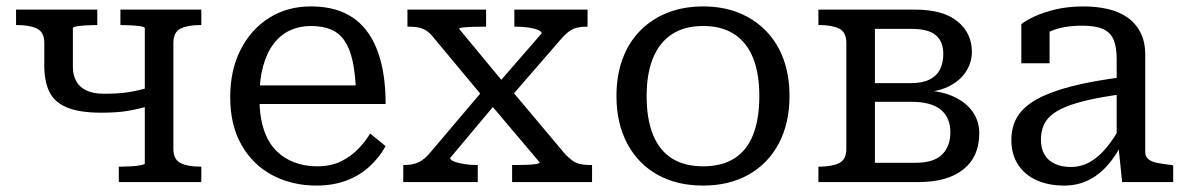

<svg xmlns="http://www.w3.org/2000/svg" viewBox="-20 -567 3693 598"><path d="M431 -58V-479Q431 -483 418.5 -485Q406 -487 389 -488Q372 -489 358 -489H355V-537H607V-489H604Q565 -489 542.5 -478Q520 -467 520 -433V-104Q520 -70 542.5 -59Q565 -48 604 -48H607V0H350V-48H358Q372 -48 389 -49Q406 -50 418.5 -52.5Q431 -55 431 -58ZM118 -362V-433Q118 -467 95 -478Q72 -489 33 -489H30V-537H283V-489H279Q265 -489 248 -488Q231 -487 219 -485Q207 -483 207 -479V-359Q207 -333 217.5 -314Q228 -295 249.5 -285Q271 -275 304 -275Q346 -275 377.5 -279.5Q409 -284 449 -296V-238Q410 -227 377 -221.5Q344 -216 296 -216Q227 -216 188 -232.5Q149 -249 133.5 -281.5Q118 -314 118 -362Z M788 -263Q788 -205 801.5 -164Q815 -123 840 -98Q865 -73 897.5 -61Q930 -49 968 -49Q1010 -49 1041 -64Q1072 -79 1094.5 -102Q1117 -125 1133 -151L1181 -112Q1162 -77 1131 -48.5Q1100 -20 1058.5 -4.5Q1017 11 966 11Q890 11 829 -21Q768 -53 732.5 -115Q697 -177 697 -264Q697 -349 729.5 -412.5Q762 -476 818.5 -511.5Q875 -547 948 -547Q1007 -547 1050 -528Q1093 -509 1122 -471Q1151 -433 1166 -376Q1181 -319 1181 -243H767V-301H1115L1089 -279Q1087 -336 1078.5 -375.5Q1070 -415 1053.5 -439.5Q1037 -464 1011 -475Q985 -486 948 -486Q913 -486 883.5 -472.5Q854 -459 832.5 -431Q811 -403 799.5 -361Q788 -319 788 -263Z M1824 0H1575V-53H1577Q1597 -53 1616.5 -53.5Q1636 -54 1648.5 -56Q1661 -58 1661 -61L1502 -249L1496 -251L1327 -454Q1318 -465 1308 -471.5Q1298 -478 1285 -481Q1272 -484 1252 -484H1249V-537H1494V-484H1492Q1473 -484 1454 -483.5Q1435 -483 1422.5 -481.5Q1410 -480 1410 -477L1560 -296L1567 -293L1741 -86Q1752 -75 1762 -67.5Q1772 -60 1785.5 -56.5Q1799 -53 1821 -53H1824ZM1236 0V-53H1239Q1266 -53 1284.5 -62Q1303 -71 1321 -93L1482 -283L1528 -249L1382 -75Q1382 -69 1394.5 -64Q1407 -59 1426 -56Q1445 -53 1465 -53H1468V0ZM1571 -265 1527 -302 1667 -463Q1667 -469 1655 -474Q1643 -479 1624.5 -481.5Q1606 -484 1586 -484H1582V-537H1810V-484H1807Q1791 -484 1778 -481Q1765 -478 1753 -469.5Q1741 -461 1728 -446Z M2439 -268Q2439 -183 2405.5 -120Q2372 -57 2311.5 -23Q2251 11 2170 11Q2088 11 2027.5 -23Q1967 -57 1933.5 -120Q1900 -183 1900 -268Q1900 -332 1919 -383.5Q1938 -435 1974 -471.5Q2010 -508 2059.5 -527.5Q2109 -547 2170 -547Q2231 -547 2280 -527.5Q2329 -508 2365 -471.5Q2401 -435 2420 -383.5Q2439 -332 2439 -268ZM1994 -268Q1994 -196 2014 -147Q2034 -98 2073 -73.5Q2112 -49 2170 -49Q2228 -49 2267 -73.5Q2306 -98 2325.5 -147Q2345 -196 2345 -268Q2345 -338 2325.5 -386.5Q2306 -435 2267 -460.5Q2228 -486 2170 -486Q2112 -486 2073 -460.5Q2034 -435 2014 -386.5Q1994 -338 1994 -268Z M2529 -537H2831Q2917 -537 2962 -500.5Q3007 -464 3007 -405Q3007 -372 2988 -343Q2969 -314 2932 -296.5Q2895 -279 2840 -279L2863 -301V-264L2843 -286Q2903 -286 2944.5 -268.5Q2986 -251 3008 -221Q3030 -191 3030 -152Q3030 -79 2980.5 -39.5Q2931 0 2842 0H2529V-48H2532Q2571 -48 2593.5 -59Q2616 -70 2616 -104V-433Q2616 -467 2593.5 -478Q2571 -489 2532 -489H2529ZM2705 -60H2832Q2888 -60 2914 -85.5Q2940 -111 2940 -155Q2940 -201 2910 -225.5Q2880 -250 2817 -250H2676V-308H2816Q2853 -308 2875.5 -319.5Q2898 -331 2908 -351.5Q2918 -372 2918 -399Q2918 -437 2895 -457Q2872 -477 2820 -477H2705Z M3477 -327V-274Q3416 -266 3372 -256Q3328 -246 3299 -234Q3270 -222 3253 -207Q3236 -192 3229 -173Q3222 -154 3222 -132Q3222 -104 3233.5 -85Q3245 -66 3266 -56.5Q3287 -47 3315 -47Q3347 -47 3374 -62Q3401 -77 3426 -107Q3451 -137 3475 -182L3476 -123Q3456 -82 3429.5 -52Q3403 -22 3369.5 -5.5Q3336 11 3294 11Q3246 11 3209 -5.5Q3172 -22 3151 -54Q3130 -86 3130 -131Q3130 -173 3149 -204Q3168 -235 3209.5 -258Q3251 -281 3317 -298Q3383 -315 3477 -327ZM3475 0 3463 -116 3458 -122V-383Q3458 -421 3448 -444Q3438 -467 3414.5 -477Q3391 -487 3351 -487Q3291 -487 3253 -470Q3215 -453 3196 -434Q3196 -442 3200 -450.5Q3204 -459 3211 -466.5Q3218 -474 3227.5 -479Q3237 -484 3249 -486V-370H3161V-492Q3175 -503 3201.5 -515.5Q3228 -528 3267 -537.5Q3306 -547 3355 -547Q3395 -547 3430 -539Q3465 -531 3491 -513Q3517 -495 3532 -466Q3547 -437 3547 -395V-93Q3547 -79 3557 -71Q3567 -63 3585 -59.5Q3603 -56 3629 -53L3634 -52V0Z"/></svg>

Font: Roboto Serif
Style: Regular
Weight: 400
Designer: Greg Gazdowicz
Foundry: Commercial Type
Version: Version 1.008